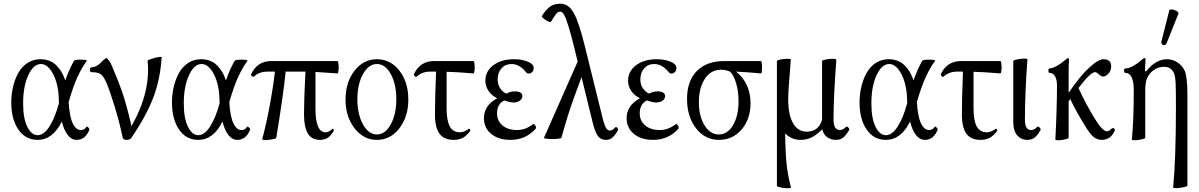

<svg xmlns="http://www.w3.org/2000/svg" viewBox="-20 -745 6483 1038"><path d="M183.1 11.2Q117.7 11.2 79.3 -44.7Q41 -100.6 41 -190.9Q41 -236.3 51 -277.6Q61 -318.8 79.8 -352.1Q98.6 -385.3 129.2 -405Q159.7 -424.8 198.2 -424.8Q250 -424.8 283.2 -393.1Q316.4 -361.3 333 -310.1Q351.6 -366.2 379.9 -416Q384.8 -423.3 422.9 -422.4Q451.7 -421.4 449.2 -416Q420.4 -376 397.9 -326.7Q375.5 -277.3 351.1 -193.8Q355.5 -115.2 373 -78.6Q390.6 -42 417 -42Q436.5 -42 446.8 -59.1Q448.7 -62 453.4 -59.1Q458 -56.2 461.2 -51Q464.4 -45.9 462.9 -43Q441.4 11.2 394 11.2Q367.2 11.2 346.7 -14.4Q326.2 -40 314 -87.9Q265.6 11.2 183.1 11.2ZM105 -186Q105 -104.5 127.7 -59.3Q150.4 -14.2 183.1 -14.2Q217.8 -14.2 248 -62.3Q278.3 -110.4 298.8 -188Q298.8 -191.4 298.3 -199Q297.9 -206.5 297.9 -210Q296.9 -257.8 284.7 -300.5Q272.5 -343.3 250.2 -371.1Q228 -398.9 201.2 -398.9Q160.6 -398.9 132.8 -338.1Q105 -277.3 105 -186Z M663.6 11.2Q647 11.2 643.6 0Q626.5 -81.5 599.9 -168.9Q573.2 -256.3 554.7 -298.8Q539.6 -333.5 524.2 -344.2Q508.8 -355 472.7 -355Q466.8 -355 466.8 -367.9Q466.8 -380.9 472.7 -380.9Q504.4 -380.9 537.6 -418.9Q551.3 -431.2 554.7 -431.2Q558.1 -431.2 567.6 -419.7Q577.1 -408.2 583 -393.1Q624.5 -296.9 645.8 -231.9Q667 -167 690.9 -63Q795.4 -247.1 777.8 -416Q777.8 -419.9 797.6 -426.5Q817.4 -433.1 834.2 -436Q851.1 -439 854 -436Q846.7 -317.4 808.6 -217.3Q770.5 -117.2 690.9 -1Q684.6 11.2 663.6 11.2Z M1051.8 11.2Q986.3 11.2 948 -44.7Q909.7 -100.6 909.7 -190.9Q909.7 -236.3 919.7 -277.6Q929.7 -318.8 948.5 -352.1Q967.3 -385.3 997.8 -405Q1028.3 -424.8 1066.9 -424.8Q1118.7 -424.8 1151.9 -393.1Q1185.1 -361.3 1201.7 -310.1Q1220.2 -366.2 1248.5 -416Q1253.4 -423.3 1291.5 -422.4Q1320.3 -421.4 1317.9 -416Q1289.1 -376 1266.6 -326.7Q1244.1 -277.3 1219.7 -193.8Q1224.1 -115.2 1241.7 -78.6Q1259.3 -42 1285.6 -42Q1305.2 -42 1315.4 -59.1Q1317.4 -62 1322 -59.1Q1326.7 -56.2 1329.8 -51Q1333 -45.9 1331.5 -43Q1310.1 11.2 1262.7 11.2Q1235.8 11.2 1215.3 -14.4Q1194.8 -40 1182.6 -87.9Q1134.3 11.2 1051.8 11.2ZM973.6 -186Q973.6 -104.5 996.3 -59.3Q1019 -14.2 1051.8 -14.2Q1086.4 -14.2 1116.7 -62.3Q1147 -110.4 1167.5 -188Q1167.5 -191.4 1167 -199Q1166.5 -206.5 1166.5 -210Q1165.5 -257.8 1153.3 -300.5Q1141.1 -343.3 1118.9 -371.1Q1096.7 -398.9 1069.8 -398.9Q1029.3 -398.9 1001.5 -338.1Q973.6 -277.3 973.6 -186Z M1397.5 7.8Q1418 -66.4 1437.5 -170.4Q1457 -274.4 1466.3 -357.9H1427.2Q1382.3 -357.9 1354.5 -332Q1349.6 -327.1 1342.5 -332.8Q1335.4 -338.4 1338.4 -345.2Q1371.6 -415 1447.3 -415H1804.2Q1808.1 -415 1810.1 -398.2Q1812 -381.3 1810.1 -364.5Q1808.1 -347.7 1804.2 -348.1Q1703.6 -355.5 1685.5 -356V-158.2Q1685.5 -29.8 1740.2 -29.8Q1758.3 -29.8 1776.4 -47.9Q1779.8 -52.2 1783.7 -44.4Q1785.6 -40 1784.7 -38.1Q1769.5 -11.7 1752 -0.2Q1734.4 11.2 1709.5 11.2Q1666 11.2 1645 -22.2Q1624 -55.7 1623.5 -127Q1623.5 -203.6 1631.3 -357.9H1624.5H1524.4Q1511.2 -227.1 1473.6 0Q1472.7 4.4 1452.4 8.3Q1432.1 12.2 1415.5 12.2Q1398.9 12.2 1397.5 7.8Z M2017.6 11.2Q1945.3 11.2 1896.7 -51.5Q1848.1 -114.3 1848.1 -207Q1848.1 -300.8 1896.7 -362.8Q1945.3 -424.8 2017.6 -424.8Q2091.3 -424.8 2139.4 -362.8Q2187.5 -300.8 2187.5 -207Q2187.5 -113.8 2139.2 -51.3Q2090.8 11.2 2017.6 11.2ZM2122.6 -208Q2122.6 -290.5 2092.5 -344.7Q2062.5 -398.9 2017.6 -398.9Q1972.7 -398.9 1942.4 -344.5Q1912.1 -290 1912.1 -208Q1912.1 -127 1942.4 -72.5Q1972.7 -18.1 2017.6 -18.1Q2062.5 -18.1 2092.5 -72.5Q2122.6 -127 2122.6 -208Z M2432.1 11.2Q2380.4 11.2 2356 -22.2Q2331.5 -55.7 2331.5 -127Q2331.5 -203.6 2337.4 -357.9H2307.1Q2262.2 -357.9 2234.4 -332Q2230 -326.7 2222.7 -332.8Q2215.3 -338.9 2218.3 -345.2Q2251.5 -415 2327.1 -415H2539.6Q2543.5 -415 2545.4 -398.2Q2547.4 -381.3 2545.4 -364.5Q2543.5 -347.7 2539.6 -348.1Q2444.3 -356 2394.5 -356.9V-158.2Q2394.5 -92.8 2411.9 -61.3Q2429.2 -29.8 2466.3 -29.8Q2488.3 -29.8 2513.2 -47.9Q2517.1 -51.3 2520.8 -45.9Q2524.4 -40.5 2522.5 -38.1Q2503.9 -11.7 2482.9 -0.2Q2461.9 11.2 2432.1 11.2Z M2739.3 11.2Q2674.8 11.2 2635.5 -21.2Q2596.2 -53.7 2596.2 -106Q2596.2 -174.8 2668 -213.9Q2637.7 -228.5 2620.8 -253.9Q2604 -279.3 2604 -309.1Q2604 -359.9 2647.2 -392.3Q2690.4 -424.8 2759.3 -424.8Q2793.5 -424.8 2821.3 -416Q2849.1 -407.2 2859.4 -394Q2865.2 -388.2 2865.2 -376Q2865.2 -362.8 2856.7 -355Q2848.1 -347.2 2839.4 -347.2Q2831.1 -347.2 2825.2 -353Q2789.6 -398.9 2745.1 -398.9Q2711.9 -398.9 2691.2 -375.5Q2670.4 -352.1 2670.4 -314.9Q2670.4 -288.6 2683.8 -268.1Q2697.3 -247.6 2718.3 -238.8Q2738.3 -251 2762.2 -251Q2804.2 -251 2804.2 -225.1Q2804.2 -211.4 2790.8 -201.2Q2777.3 -190.9 2755.4 -190.9Q2736.8 -190.9 2706.1 -202.1Q2667 -182.1 2667 -132.8Q2667 -91.8 2696.5 -66.9Q2726.1 -42 2775.4 -42Q2821.8 -42 2862.3 -74.2Q2865.2 -76.7 2870.1 -71.5Q2875 -66.4 2877 -59.8Q2878.9 -53.2 2876 -48.8Q2821.8 11.2 2739.3 11.2Z M2920.9 0 3103 -412.1 3086.9 -478Q3066.9 -560.1 3052.5 -605.7Q3038.1 -651.4 3028.6 -666.7Q3019 -682.1 3009.3 -682.1Q2997.1 -682.1 2989 -673.1Q2981 -664.1 2959 -627.9Q2956.5 -623.5 2943.4 -629.4Q2930.2 -635.3 2918.7 -645Q2907.2 -654.8 2910.2 -659.2Q2932.1 -694.3 2954.3 -709.7Q2976.6 -725.1 3011.2 -725.1Q3053.7 -725.1 3082 -674.8Q3110.4 -624.5 3143.1 -490.2L3240.2 -97.2Q3249 -64 3257.6 -51.5Q3266.1 -39.1 3276.9 -39.1Q3291.5 -39.1 3307.1 -57.1Q3312 -61 3317.6 -52.7Q3323.2 -44.4 3320.8 -41Q3304.2 -12.2 3290 -0.5Q3275.9 11.2 3256.8 11.2Q3227.5 11.2 3212.4 -9.3Q3197.3 -29.8 3184.1 -83L3124 -328.1L3080.1 -209Q3047.9 -119.1 3015.1 0Q3014.6 3.9 2990.2 5.9Q2965.8 7.8 2942.4 5.9Q2918.9 3.9 2920.9 0Z M3510.7 11.2Q3446.3 11.2 3407 -21.2Q3367.7 -53.7 3367.7 -106Q3367.7 -174.8 3439.5 -213.9Q3409.2 -228.5 3392.3 -253.9Q3375.5 -279.3 3375.5 -309.1Q3375.5 -359.9 3418.7 -392.3Q3461.9 -424.8 3530.8 -424.8Q3564.9 -424.8 3592.8 -416Q3620.6 -407.2 3630.9 -394Q3636.7 -388.2 3636.7 -376Q3636.7 -362.8 3628.2 -355Q3619.6 -347.2 3610.8 -347.2Q3602.5 -347.2 3596.7 -353Q3561 -398.9 3516.6 -398.9Q3483.4 -398.9 3462.6 -375.5Q3441.9 -352.1 3441.9 -314.9Q3441.9 -288.6 3455.3 -268.1Q3468.8 -247.6 3489.7 -238.8Q3509.8 -251 3533.7 -251Q3575.7 -251 3575.7 -225.1Q3575.7 -211.4 3562.3 -201.2Q3548.8 -190.9 3526.9 -190.9Q3508.3 -190.9 3477.5 -202.1Q3438.5 -182.1 3438.5 -132.8Q3438.5 -91.8 3468 -66.9Q3497.6 -42 3546.9 -42Q3593.3 -42 3633.8 -74.2Q3636.7 -76.7 3641.6 -71.5Q3646.5 -66.4 3648.4 -59.8Q3650.4 -53.2 3647.5 -48.8Q3593.3 11.2 3510.7 11.2Z M3866.7 11.2Q3791.5 11.2 3742.9 -51.5Q3694.3 -114.3 3694.3 -210Q3694.3 -308.1 3747.6 -361.6Q3800.8 -415 3897.5 -415H4093.8Q4097.7 -415 4099.1 -398.2Q4100.6 -381.3 4099.1 -364.5Q4097.7 -347.7 4093.8 -348.1Q4010.7 -355.5 3959.5 -357.9Q3996.6 -329.1 4017.1 -285.2Q4037.6 -241.2 4037.6 -188Q4037.6 -101.1 3989.3 -44.9Q3940.9 11.2 3866.7 11.2ZM3865.7 -18.1Q3913.1 -18.1 3942.9 -68.1Q3972.7 -118.2 3972.7 -199.2Q3972.7 -249.5 3960.2 -293.2Q3947.8 -336.9 3926.8 -357.9Q3900.9 -368.2 3878.4 -368.2Q3823.2 -368.2 3790.8 -319.1Q3758.3 -270 3758.3 -191.9Q3758.3 -117.2 3788.8 -67.6Q3819.3 -18.1 3865.7 -18.1Z M4256.3 269Q4254.4 272.9 4237.5 272.7Q4220.7 272.5 4200.4 268.3Q4180.2 264.2 4180.2 259.8V-415Q4180.2 -417.5 4188 -420.2Q4195.8 -422.9 4207 -424.6Q4218.3 -426.3 4229.2 -427Q4240.2 -427.7 4248 -426.8Q4255.9 -425.8 4255.4 -422.9Q4241.2 -256.3 4241.2 -207Q4241.2 -124 4267.6 -78.6Q4293.9 -33.2 4341.3 -33.2Q4405.3 -33.2 4424.3 -97.2V-415Q4424.3 -419.4 4444.3 -423.3Q4464.4 -427.2 4481.4 -427.2Q4498.5 -427.2 4501.5 -422.9Q4486.3 -224.6 4486.3 -97.2Q4486.3 -42 4521.5 -42Q4537.1 -42 4554.2 -59.1Q4558.6 -63.5 4566.2 -55.7Q4573.7 -47.9 4571.3 -43Q4553.2 -12.2 4537.8 -0.5Q4522.5 11.2 4499.5 11.2Q4471.7 11.2 4451.4 -3.7Q4431.2 -18.6 4425.3 -45.9Q4393.6 -14.6 4366.7 -1.7Q4339.8 11.2 4308.6 11.2Q4259.8 11.2 4224.6 -23.9Q4226.6 92.3 4233.2 148.9Q4239.7 205.6 4256.3 269Z M4769 11.2Q4703.6 11.2 4665.3 -44.7Q4627 -100.6 4627 -190.9Q4627 -236.3 4637 -277.6Q4647 -318.8 4665.8 -352.1Q4684.6 -385.3 4715.1 -405Q4745.6 -424.8 4784.2 -424.8Q4835.9 -424.8 4869.1 -393.1Q4902.3 -361.3 4918.9 -310.1Q4937.5 -366.2 4965.8 -416Q4970.7 -423.3 5008.8 -422.4Q5037.6 -421.4 5035.2 -416Q5006.3 -376 4983.9 -326.7Q4961.4 -277.3 4937 -193.8Q4941.4 -115.2 4959 -78.6Q4976.6 -42 5002.9 -42Q5022.5 -42 5032.7 -59.1Q5034.7 -62 5039.3 -59.1Q5043.9 -56.2 5047.1 -51Q5050.3 -45.9 5048.8 -43Q5027.3 11.2 4980 11.2Q4953.1 11.2 4932.6 -14.4Q4912.1 -40 4899.9 -87.9Q4851.6 11.2 4769 11.2ZM4690.9 -186Q4690.9 -104.5 4713.6 -59.3Q4736.3 -14.2 4769 -14.2Q4803.7 -14.2 4834 -62.3Q4864.3 -110.4 4884.8 -188Q4884.8 -191.4 4884.3 -199Q4883.8 -206.5 4883.8 -210Q4882.8 -257.8 4870.6 -300.5Q4858.4 -343.3 4836.2 -371.1Q4814 -398.9 4787.1 -398.9Q4746.6 -398.9 4718.8 -338.1Q4690.9 -277.3 4690.9 -186Z M5280.8 11.2Q5229 11.2 5204.6 -22.2Q5180.2 -55.7 5180.2 -127Q5180.2 -203.6 5186 -357.9H5155.8Q5110.8 -357.9 5083 -332Q5078.6 -326.7 5071.3 -332.8Q5064 -338.9 5066.9 -345.2Q5100.1 -415 5175.8 -415H5388.2Q5392.1 -415 5394 -398.2Q5396 -381.3 5394 -364.5Q5392.1 -347.7 5388.2 -348.1Q5293 -356 5243.2 -356.9V-158.2Q5243.2 -92.8 5260.5 -61.3Q5277.8 -29.8 5314.9 -29.8Q5336.9 -29.8 5361.8 -47.9Q5365.7 -51.3 5369.4 -45.9Q5373 -40.5 5371.1 -38.1Q5352.5 -11.7 5331.5 -0.2Q5310.5 11.2 5280.8 11.2Z M5532.7 11.2Q5501 11.2 5479.5 -12.9Q5458 -37.1 5458 -86.9V-415Q5458 -419.4 5477.8 -423.6Q5497.6 -427.7 5514.6 -428.2Q5531.7 -428.7 5534.7 -424.8Q5521 -244.1 5521 -97.2Q5521 -42 5554.7 -42Q5570.8 -42 5587.9 -59.1Q5592.3 -63.5 5599.9 -55.9Q5607.4 -48.3 5606 -43Q5591.8 -16.6 5575.4 -2.7Q5559.1 11.2 5532.7 11.2Z M5685.5 9.8Q5694.3 -159.7 5694.3 -282.2Q5694.3 -315.9 5683.3 -333.5Q5672.4 -351.1 5653.3 -351.1Q5647.9 -351.1 5647.9 -363Q5647.9 -375 5653.3 -375Q5667 -375 5690.2 -387Q5713.4 -398.9 5735.4 -418Q5750.5 -431.2 5754.4 -431.2Q5759.3 -431.2 5759.3 -417Q5757.3 -394 5757.3 -345.2V-243.2Q5816.4 -330.6 5866.7 -377.7Q5917 -424.8 5946.3 -424.8Q5987.3 -424.8 5987.3 -384.8Q5987.3 -363.3 5972.7 -347.2Q5958 -331.1 5943.4 -331.1Q5934.1 -331.1 5920.9 -343Q5907.7 -355 5900.4 -355Q5876 -355 5810.5 -269Q5852.1 -179.2 5895.5 -108.9Q5939 -35.2 5965.3 -35.2Q5976.6 -35.2 5990.7 -50.8Q5993.2 -52.7 5997.8 -52.2Q6002.4 -51.8 6005.9 -47.6Q6009.3 -43.5 6006.3 -38.1Q5984.9 11.2 5935.5 11.2Q5910.6 11.2 5889.9 -6.8Q5869.1 -24.9 5842.3 -70.8Q5799.8 -138.7 5765.6 -210Q5764.2 -208 5761.5 -203.4Q5758.8 -198.7 5757.3 -196.8V0Q5757.3 3.9 5738.5 8.3Q5719.7 12.7 5703.9 13.2Q5688 13.7 5685.5 9.8Z M6288.1 -514.2Q6284.2 -503.4 6275.9 -501.5Q6267.6 -499.5 6262 -506.1Q6256.3 -512.7 6259.3 -522.9L6301.3 -688Q6302.2 -692.4 6308.3 -693.6Q6314.5 -694.8 6322 -692.9Q6329.6 -690.9 6336.7 -688Q6343.8 -685.1 6348.1 -680.4Q6352.5 -675.8 6351.1 -671.9ZM6322.3 269Q6337.4 115.2 6337.4 -172.9Q6337.4 -257.3 6335.7 -294.4Q6334 -331.5 6327.1 -348.1Q6318.4 -368.2 6304.9 -376Q6291.5 -383.8 6271 -383.8Q6236.8 -383.8 6208 -358.9Q6189 -341.3 6180.2 -318.8Q6171.4 -296.4 6171.4 -252.9V0Q6171.4 3.9 6152.3 8.3Q6133.3 12.7 6117.4 13.2Q6101.6 13.7 6099.1 9.8Q6109.4 -97.2 6109.4 -254.9Q6109.4 -351.1 6064 -351.1Q6057.1 -351.1 6057.1 -363Q6057.1 -375 6064 -375Q6082.5 -375 6106.2 -388.2Q6129.9 -401.4 6148.4 -418Q6161.6 -431.2 6170.4 -431.2Q6173.3 -431.2 6173.3 -417Q6170.4 -394.5 6170.4 -360.8L6176.3 -358.9Q6227.5 -424.8 6289.1 -424.8Q6318.8 -424.8 6344.7 -408.2Q6370.6 -391.6 6384.3 -363.8Q6399.4 -330.1 6399.4 -232.9V258.8Q6399.4 262.7 6379.2 267.1Q6358.9 271.5 6341.8 272.2Q6324.7 272.9 6322.3 269Z"/></svg>

Font: Junicode SmCond Light
Style: Regular
Weight: 300
Width: 4
Designer: Peter S. Baker
Version: Version 2.206